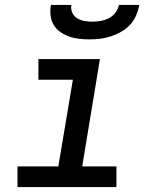

<svg xmlns="http://www.w3.org/2000/svg" viewBox="-20 -760 640 780"><path d="M51 0V-84H217L276 -436H136V-520H386L314 -84H453V0ZM343 -600Q322 -600 300.5 -602.5Q279 -605 260 -612Q241 -619 224.5 -630.5Q208 -642 198 -659Q188 -676 185.5 -697.5Q183 -719 187 -740H270Q267 -723 273.5 -708.5Q280 -694 293 -686Q306 -678 322 -675Q338 -672 355 -672Q372 -672 389 -675Q406 -678 422 -686Q438 -694 449 -708.5Q460 -723 463 -740H546Q542 -719 533 -697.5Q524 -676 508 -659Q492 -642 471.5 -630.5Q451 -619 429.5 -612Q408 -605 386.5 -602.5Q365 -600 343 -600Z"/></svg>

Font: Iosevka SS04 Md Ex Obl
Style: Regular
Weight: 500
Width: 7
Italic angle: -9°
Monospace: yes
Designer: Belleve Invis
Foundry: Belleve Invis
Version: Version 19.0.0; ttfautohint (v1.8.4)